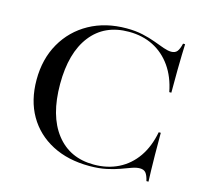

<svg xmlns="http://www.w3.org/2000/svg" viewBox="-90 -685 861 799"><g transform="rotate(15 341.0 -285.0)"><path d="M358.9 11.3Q266.1 11.3 197.6 -24.6Q129 -60.5 91.5 -125.4Q54 -190.3 54 -279Q54 -368.5 93.1 -437.1Q132.3 -505.6 201.6 -544Q271 -582.3 361.3 -582.3Q400 -582.3 431 -575.4Q462.1 -568.5 486.7 -559.3Q511.3 -550 531 -543.1Q550.8 -536.3 564.5 -536.3Q581.5 -536.3 589.9 -546.8Q598.4 -557.3 604 -581.5H612.9Q612.1 -560.5 611.3 -534.3Q610.5 -508.1 610.1 -469.8Q609.7 -431.5 609.7 -371.8H600.8Q588.7 -434.7 557.3 -479.4Q525.8 -524.2 479.4 -547.6Q433.1 -571 374.2 -571Q269.4 -571 211.3 -496.4Q153.2 -421.8 153.2 -287.1Q153.2 -150.8 212.1 -75Q271 0.8 375 0.8Q433.9 0.8 480.6 -22.6Q527.4 -46 558.5 -90.7Q589.5 -135.5 601.6 -199.2H610.5Q610.5 -141.9 610.9 -103.2Q611.3 -64.5 612.1 -37.9Q612.9 -11.3 613.7 10.5H604.8Q599.2 -13.7 590.7 -23.8Q582.3 -33.9 565.3 -33.9Q550 -33.9 531 -27Q512.1 -20.2 487.9 -11.3Q463.7 -2.4 431.9 4.4Q400 11.3 358.9 11.3Z"/></g></svg>

Font: Playfair 144pt SemiExpanded Medium
Style: Regular
Weight: 500
Width: 6
Designer: Claus Eggers Sørensen
Foundry: Claus Eggers Sørensen
Version: Version 2.203